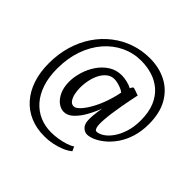

<svg xmlns="http://www.w3.org/2000/svg" viewBox="-237 -1004 1500 1500"><g transform="rotate(45 512.5 -254.0)"><path d="M71 -174.5Q71 -278 97.8 -368Q124.5 -458 173.2 -530.2Q222 -602.5 288.5 -654.2Q355 -706 434.8 -733.8Q514.5 -761.5 602.5 -761.5Q706 -761.5 787 -719.2Q868 -677 914.5 -594.8Q961 -512.5 961 -392Q961 -312.5 941 -248.2Q921 -184 888 -136Q855 -88 816.5 -56Q778 -24 740.8 -7.8Q703.5 8.5 675.5 8.5Q649.5 8.5 627.2 -13Q605 -34.5 603 -75.5Q601.5 -97 604.5 -132.5Q607.5 -168 616.5 -219.5Q595 -161.5 565 -108.5Q535 -55.5 498.8 -21.8Q462.5 12 422.5 12Q389 12 357.5 -11.5Q326 -35 305.5 -79.2Q285 -123.5 285 -185.5Q285 -239 302.5 -296.2Q320 -353.5 353.2 -402.2Q386.5 -451 434 -481.2Q481.5 -511.5 541.5 -511.5Q567.5 -511.5 599.2 -504.5Q631 -497.5 657 -483.5Q660.5 -493.5 666.5 -501.8Q672.5 -510 681 -507.5Q689.5 -505.5 698.2 -502.5Q707 -499.5 717.2 -495.5Q727.5 -491.5 740.5 -487.5Q735 -462 727 -422.2Q719 -382.5 711 -336.8Q703 -291 696.5 -245.5Q690 -200 688 -163Q684 -108 691.5 -84Q699 -60 710.5 -60Q738.5 -60 770.8 -81Q803 -102 831.2 -142Q859.5 -182 877.5 -238.8Q895.5 -295.5 895.5 -367Q895.5 -458 868.2 -521.8Q841 -585.5 794.8 -624.8Q748.5 -664 690.2 -681.8Q632 -699.5 569 -699.5Q481.5 -699.5 405 -663.2Q328.5 -627 270.2 -559.5Q212 -492 179.2 -398.8Q146.5 -305.5 146.5 -191.5Q146.5 -97 170.8 -24.8Q195 47.5 238.5 96.5Q282 145.5 340 170.2Q398 195 465 195Q502.5 195 542.2 188.5Q582 182 616.2 170.8Q650.5 159.5 671 145L687.5 181.5Q662 203 624 219.2Q586 235.5 540.8 244.8Q495.5 254 447.5 254Q362 254 292.5 224.2Q223 194.5 173.5 138.5Q124 82.5 97.5 3.2Q71 -76 71 -174.5ZM378.5 -211.5Q378.5 -180.5 385.2 -148.8Q392 -117 407 -95.2Q422 -73.5 446 -73.5Q469 -73.5 497.8 -104.8Q526.5 -136 554.5 -187.2Q582.5 -238.5 603 -298.5Q609.5 -317 615.2 -337Q621 -357 625.5 -376.2Q630 -395.5 633 -411.5Q623 -421.5 602.8 -430.5Q582.5 -439.5 560 -444.8Q537.5 -450 521.5 -450Q488 -450 461.2 -430Q434.5 -410 416 -376Q397.5 -342 388 -299.2Q378.5 -256.5 378.5 -211.5Z"/></g></svg>

Font: Merriweather 36pt Medium
Style: Regular
Weight: 500
Version: Version 2.100